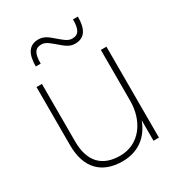

<svg xmlns="http://www.w3.org/2000/svg" viewBox="-175 -829 874 951"><g transform="rotate(-30 262.0 -354.0)"><path d="M93 -191V-520H62V-187C62 -58 129 12 248 12C343 12 403 -41 431 -117V0H462V-520H430V-229C430 -114 363 -18 252 -18C151 -18 93 -74 93 -191ZM110 -610H138C138 -662 148 -691 188 -691C215 -691 236 -668 262 -647C283 -629 304 -610 336 -610C392 -610 414 -650 414 -720H386C386 -668 376 -639 336 -639C309 -639 288 -662 262 -683C241 -701 220 -720 188 -720C132 -720 110 -680 110 -610Z"/></g></svg>

Font: Aspekta 100
Style: Regular
Weight: 100
Designer: Ivo Dolenc
Version: Version 2.000